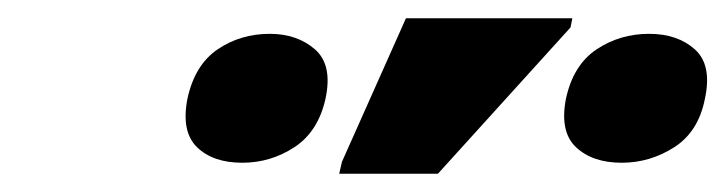

<svg xmlns="http://www.w3.org/2000/svg" viewBox="-20 -796 794 210"><path d="M351 -606 354 -619 424 -776H606L604 -766L459 -606ZM245 -618Q213 -618 195.5 -635Q178 -652 185 -688Q193 -725 218 -742Q243 -759 275 -759Q305 -759 324.5 -742Q344 -725 336 -688Q328 -652 302 -635Q276 -618 245 -618ZM660 -618Q628 -618 610 -635Q592 -652 599 -688Q607 -725 632.5 -742Q658 -759 690 -759Q721 -759 740 -742Q759 -725 751 -688Q744 -652 717.5 -635Q691 -618 660 -618Z"/></svg>

Font: Noto Sans ExtraBold
Style: Italic
Weight: 800
Italic angle: -12°
Designer: Monotype Design Team
Foundry: Monotype Imaging Inc.
Version: Version 2.013; ttfautohint (v1.8.4.7-5d5b)